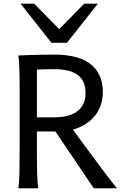

<svg xmlns="http://www.w3.org/2000/svg" viewBox="-20 -1011 677 1031"><path d="M178.2 -212.4Q178.2 -176.3 178.5 -144Q178.7 -111.8 179.4 -84.5Q180.2 -57.1 181.6 -35.6Q183.1 -14.2 185.5 0H78.1Q83.5 -29.3 84.5 -84.7Q85.4 -140.1 85.4 -212.4V-558.1Q85.4 -592.3 84.7 -621.8Q84 -651.4 82.5 -674.8Q81.1 -698.2 78.1 -712.9Q103.5 -713.9 134.3 -715.3Q160.6 -716.3 196.8 -717Q232.9 -717.8 275.9 -717.8Q333 -717.8 380.1 -706.3Q427.2 -694.8 460.9 -670.7Q494.6 -646.5 513.4 -608.4Q532.2 -570.3 532.2 -517.6Q532.2 -473.1 518.3 -439Q504.4 -404.8 481.7 -380.1Q459 -355.5 430.2 -339.4Q401.4 -323.2 371.6 -314.9Q386.2 -294.9 407.5 -265.9Q428.7 -236.8 452.9 -204.3Q477.1 -171.9 501.7 -138.4Q526.4 -105 547.9 -76.7Q569.3 -48.3 585.4 -27.8Q601.6 -7.3 607.9 0H483.4L277.3 -305.2H178.2ZM178.2 -380.9H271Q354 -380.9 396.7 -415Q439.5 -449.2 439.5 -510.3Q439.5 -541.5 429.9 -565.7Q420.4 -589.8 400.1 -606.2Q379.9 -622.6 347.9 -631.1Q315.9 -639.6 271 -639.6Q245.1 -639.6 221.4 -638.9Q197.8 -638.2 178.2 -637.2ZM163.6 -991.2 297.9 -854.5 432.1 -991.2H505.4L339.4 -781.2H256.3L90.3 -991.2Z"/></svg>

Font: Andika New Basic
Style: Regular
Weight: 400
Designer: Victor Gaultney, Annie Olsen, Julie Remington, Don Collingsworth, Eric Hays
Foundry: SIL International
Version: Version 5.500